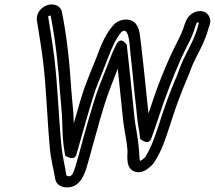

<svg xmlns="http://www.w3.org/2000/svg" viewBox="-20 -750 952 851"><path d="M194 -673C193 -678 194 -679 198 -680C204 -682 205 -680 205 -678C225 -575 239 -456 246 -340C250 -286 255 -255 256 -206C257 -158 259 -114 267 -72L269 -60C269 -60 310 -32 319 -66C331 -111 388 -310 403 -352C416 -386 443 -454 457 -489C475 -538 495 -581 518 -608C554 -639 555 -539 558 -514C565 -460 576 -329 583 -278C587 -239 590 -201 597 -168L600 -143C600 -140 601 -137 601 -135C601 -135 637 -102 650 -135C667 -179 690 -252 705 -295C738 -385 769 -467 809 -545C822 -570 838 -604 847 -636L851 -646C853 -653 863 -652 861 -646L857 -634V-632C842 -575 812 -530 786 -471C779 -455 772 -436 766 -419C738 -354 710 -280 687 -206C665 -140 651 -97 623 -53C615 -44 603 -37 601 -37C597 -42 598 -71 595 -96C591 -146 581 -183 576 -228C567 -322 553 -454 542 -551C542 -551 516 -594 495 -552C471 -505 462 -472 441 -422C409 -341 406 -334 373 -222C342 -116 339 -95 316 -18C304 24 297 33 283 31C276 30 275 28 274 26C267 -20 256 -60 252 -106C240 -230 236 -367 221 -492C213 -556 203 -618 194 -673ZM144 -656C152 -603 164 -539 171 -477C186 -355 189 -218 201 -94C205 -43 218 1 225 44C228 65 248 78 268 80C334 88 356 19 365 -12C388 -90 392 -111 422 -216C458 -340 465 -349 502 -446C510 -369 519 -282 526 -214C532 -164 542 -129 545 -84C547 -68 534 -11 571 8C613 29 655 -18 663 -30C698 -83 713 -133 735 -200C758 -274 785 -345 812 -408C820 -426 825 -443 832 -459C854 -510 887 -559 905 -627L909 -638C914 -652 913 -667 906 -679C890 -707 855 -706 830 -689C818 -681 808 -668 803 -654L799 -643C799 -642 798 -642 798 -641C792 -617 775 -582 764 -561C713 -461 675 -360 638 -247C630 -319 618 -448 608 -528C607 -543 605 -558 603 -570C600 -592 600 -624 580 -647C556 -672 509 -668 483 -639C448 -600 427 -549 409 -499C396 -466 368 -399 355 -362C345 -336 326 -270 307 -203C306 -260 300 -297 296 -352C289 -469 276 -590 255 -694C249 -728 215 -736 189 -727C164 -718 138 -693 144 -656Z"/></svg>

Font: Blanket
Style: OutlineObl
Weight: 400
Foundry: Cannot Into Space Fonts
Version: Version 0.9